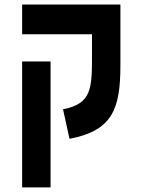

<svg xmlns="http://www.w3.org/2000/svg" viewBox="-20 -606 626 851"><path d="M513.7 -585.9H78.1V-454.1H387.7V-367.2C387.7 -213.4 387.7 -147 259.3 -121.6L288.1 9.3C480.5 -27.3 513.7 -125.5 513.7 -318.4ZM204.1 224.6V-333.5H78.1V224.6Z"/></svg>

Font: CaskaydiaCove Nerd Font
Style: Bold
Weight: 700
Designer: Aaron Bell
Foundry: Saja Typeworks
Version: Version 2111.1;Nerd Fonts 2.3.0